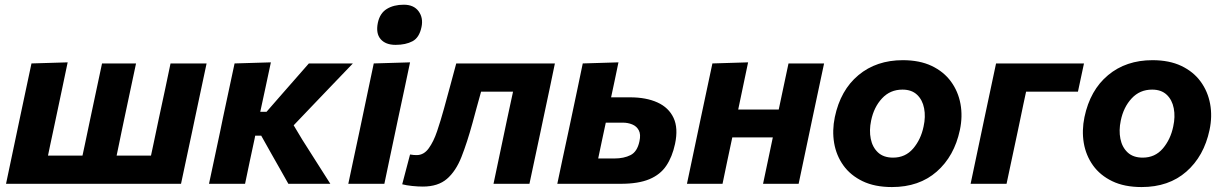

<svg xmlns="http://www.w3.org/2000/svg" viewBox="-20 -762 5074 796"><path d="M5 0Q16 -53.5 26.8 -103.5Q37.5 -153.5 50.5 -216L61 -266Q77 -341 88 -393.2Q99 -445.5 110.5 -499L260.5 -503.5Q249 -449 237.8 -395.2Q226.5 -341.5 210.5 -266L200 -216.5Q193.5 -187 188.5 -162.8Q183.5 -138.5 179 -117H322Q326.5 -138.5 331.8 -162.5Q337 -186.5 343 -216L353.5 -266Q369.5 -341 380.5 -393.2Q391.5 -445.5 403 -499H544Q532.5 -445.5 521.5 -393.2Q510.5 -341 494.5 -266L484 -216Q478 -186.5 473 -162.5Q468 -138.5 463.5 -117H606Q610.5 -138.5 615.8 -162.8Q621 -187 627 -216L637.5 -266Q653.5 -341 664.8 -393.2Q676 -445.5 687 -499H836.5Q825 -445.5 814 -393.2Q803 -341 787 -266L776.5 -216Q763 -153.5 752.5 -103.5Q742 -53.5 730.5 0Z M846.5 0Q858 -53.5 868.5 -103.2Q879 -153 892.5 -216L904 -272Q919 -342 930 -393.8Q941 -445.5 952.5 -499L1103 -503.5Q1091.5 -450.5 1080.8 -399.5Q1070 -348.5 1059 -298.5H1085L1146.5 -369Q1175 -401.5 1203.5 -434Q1232 -466.5 1260.5 -499H1443Q1399.5 -454 1356.8 -409.2Q1314 -364.5 1270.5 -319L1197.5 -242.5L1233.5 -182.5Q1262.5 -137 1291.5 -91.2Q1320.5 -45.5 1349.5 0H1175.5Q1158.5 -30.5 1141 -61.2Q1123.5 -92 1106.5 -122L1063 -199.5H1038L1035.5 -186.5Q1024.5 -136 1015.2 -92Q1006 -48 996 0Z M1424 0Q1435.5 -53.5 1446 -103.8Q1456.5 -154 1470 -216L1480.5 -266Q1496 -341 1507.2 -393.2Q1518.5 -445.5 1529.5 -499L1680 -503.5Q1668.5 -448.5 1657.2 -395.2Q1646 -342 1629.5 -266L1619 -216Q1606 -154 1595.2 -103.5Q1584.5 -53 1573.5 0ZM1620 -576Q1578.5 -576 1558 -599.8Q1537.5 -623.5 1546.5 -667.5Q1555 -707.5 1583.8 -725Q1612.5 -742.5 1654 -742.5Q1695.5 -742.5 1715.5 -715.2Q1735.5 -688 1727.5 -650Q1718.5 -606 1690.2 -591Q1662 -576 1620 -576Z M1733 11.5Q1712.5 11.5 1688.5 9Q1664.5 6.5 1647.5 2L1680 -121.5Q1687.5 -120 1695.2 -119.5Q1703 -119 1707.5 -119Q1737 -119 1757.2 -146.8Q1777.5 -174.5 1792.2 -218.2Q1807 -262 1820.5 -311Q1834 -360 1847 -408Q1860 -456 1871.5 -499H2280.5Q2269.5 -445.5 2258.5 -393.2Q2247.5 -341 2231.5 -266L2221 -216Q2207.5 -153.5 2197 -103.5Q2186.5 -53.5 2175 0H2026Q2037 -53.5 2047.8 -103.5Q2058.5 -153.5 2071.5 -216L2082 -266Q2089.5 -300.5 2095.5 -328.8Q2101.5 -357 2107 -382H1974.5Q1965 -348.5 1956 -315.2Q1947 -282 1939 -252.5Q1916.5 -170.5 1893.2 -111.5Q1870 -52.5 1833 -20.5Q1796 11.5 1733 11.5Z M2290.5 0Q2301.5 -52.5 2312.2 -103Q2323 -153.5 2336.5 -216L2347 -265.5Q2362.5 -340 2373.8 -392.5Q2385 -445 2396 -499L2544 -503.5Q2536.5 -466.5 2529 -431.2Q2521.5 -396 2513.5 -358.5H2592Q2659 -358.5 2705.8 -337.2Q2752.5 -316 2772.5 -273.2Q2792.5 -230.5 2778.5 -165Q2767 -111.5 2742.2 -74.8Q2717.5 -38 2672 -19Q2626.5 0 2553.5 0ZM2460 -105H2527.5Q2566.5 -105 2594.2 -119Q2622 -133 2631 -176Q2637.5 -205 2628.2 -222Q2619 -239 2601 -246.2Q2583 -253.5 2562.5 -253.5H2491.5Q2483 -215.5 2475.8 -180.2Q2468.5 -145 2460 -105Z M2828 0Q2839 -53.5 2849.8 -103.5Q2860.5 -153.5 2873.5 -216L2884 -266Q2900 -341 2911 -393.2Q2922 -445.5 2933.5 -499L3081.5 -503.5Q3072 -457 3062.2 -411.5Q3052.5 -366 3040.5 -308H3208.5Q3220.5 -365.5 3230 -409.5Q3239.5 -453.5 3249 -499H3396.5Q3385 -445.5 3374 -393.2Q3363 -341 3347 -266L3336.5 -216Q3323.5 -153.5 3312.8 -103.5Q3302 -53.5 3291 0H3143.5Q3153.5 -48 3163.2 -93.5Q3173 -139 3184 -192.5H3016Q3004.5 -139 2995 -93.8Q2985.5 -48.5 2975.5 0Z M3678 13.5Q3606.5 13.5 3556.2 -10.8Q3506 -35 3476.5 -76.2Q3447 -117.5 3438.2 -169.2Q3429.5 -221 3441 -276.5Q3464.5 -388.5 3539 -450.5Q3613.5 -512.5 3723 -512.5Q3792.5 -512.5 3842.5 -488.8Q3892.5 -465 3922.5 -424Q3952.5 -383 3962 -331.2Q3971.5 -279.5 3959.5 -223Q3936.5 -114.5 3863.5 -50.5Q3790.5 13.5 3678 13.5ZM3682.5 -108.5Q3733.5 -108.5 3765.8 -146.2Q3798 -184 3809 -237.5Q3818 -278 3811.2 -313Q3804.5 -348 3782 -369.2Q3759.5 -390.5 3721.5 -390.5Q3670.5 -390.5 3636.8 -354.2Q3603 -318 3591.5 -262Q3583 -221.5 3590 -186.5Q3597 -151.5 3620 -130Q3643 -108.5 3682.5 -108.5Z M4004 0Q4015 -53.5 4025.8 -103.5Q4036.5 -153.5 4049.5 -216L4060 -266Q4076 -341 4087 -393.2Q4098 -445.5 4109.5 -499H4474L4449 -382H4234Q4228.5 -356.5 4222.5 -328.5Q4216.5 -300.5 4209.5 -266L4199 -216Q4185.5 -153.5 4175 -103.5Q4164.5 -53.5 4153 0Z M4713 13.5Q4641.5 13.5 4591.2 -10.8Q4541 -35 4511.5 -76.2Q4482 -117.5 4473.2 -169.2Q4464.5 -221 4476 -276.5Q4499.5 -388.5 4574 -450.5Q4648.5 -512.5 4758 -512.5Q4827.5 -512.5 4877.5 -488.8Q4927.5 -465 4957.5 -424Q4987.5 -383 4997 -331.2Q5006.5 -279.5 4994.5 -223Q4971.5 -114.5 4898.5 -50.5Q4825.5 13.5 4713 13.5ZM4717.5 -108.5Q4768.5 -108.5 4800.8 -146.2Q4833 -184 4844 -237.5Q4853 -278 4846.2 -313Q4839.5 -348 4817 -369.2Q4794.5 -390.5 4756.5 -390.5Q4705.5 -390.5 4671.8 -354.2Q4638 -318 4626.5 -262Q4618 -221.5 4625 -186.5Q4632 -151.5 4655 -130Q4678 -108.5 4717.5 -108.5Z"/></svg>

Font: Commissioner
Style: Bold Italic
Weight: 700
Italic angle: -12°
Designer: Kostas Bartsokas
Foundry: Kostas Bartsokas
Version: Version 1.000; ttfautohint (v1.8.3)